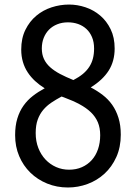

<svg xmlns="http://www.w3.org/2000/svg" viewBox="-20 -811 597 843"><path d="M163.6 -598.1Q163.6 -572.3 172.9 -552.2Q182.1 -532.2 200 -516.1Q217.8 -500 243.7 -486.3Q269.5 -472.7 302.2 -459.5Q326.7 -472.2 343.8 -486.3Q360.8 -500.5 371.8 -517.3Q382.8 -534.2 387.9 -554Q393.1 -573.7 393.1 -598.1Q393.1 -626.5 384 -647.9Q375 -669.4 359.4 -683.8Q343.8 -698.2 323 -705.6Q302.2 -712.9 278.3 -712.9Q252.4 -712.9 231.2 -704.3Q210 -695.8 195.1 -680.7Q180.2 -665.5 171.9 -644.5Q163.6 -623.5 163.6 -598.1ZM250.5 -387.2Q226.6 -374.5 205.8 -360.6Q185.1 -346.7 169.7 -328.4Q154.3 -310.1 145.5 -285.6Q136.7 -261.2 136.7 -227.1Q136.7 -190.9 148.2 -161.4Q159.7 -131.8 179.7 -110.6Q199.7 -89.4 226.3 -77.6Q252.9 -65.9 283.2 -65.9Q314.5 -65.9 339.8 -77.1Q365.2 -88.4 383.1 -108.4Q400.9 -128.4 410.4 -156.2Q419.9 -184.1 419.9 -217.3Q419.9 -249.5 409.7 -273.9Q399.4 -298.3 379.2 -317.9Q358.9 -337.4 329.3 -353.3Q299.8 -369.1 261.2 -383.3ZM46.4 -217.3Q46.4 -259.3 56.2 -291Q65.9 -322.8 83.3 -347.2Q100.6 -371.6 124.3 -389.9Q147.9 -408.2 176.3 -423.3Q152.8 -438 134 -455.3Q115.2 -472.7 101.6 -493.4Q87.9 -514.2 80.6 -539.1Q73.2 -564 73.2 -593.3Q73.2 -643.1 91.6 -680.2Q109.9 -717.3 139.4 -741.9Q168.9 -766.6 206.5 -778.8Q244.1 -791 283.2 -791Q319.3 -791 355.2 -779.1Q391.1 -767.1 419.7 -742.9Q448.2 -718.8 465.8 -682.6Q483.4 -646.5 483.4 -598.1Q483.4 -542.5 457.3 -501.2Q431.2 -460 378.4 -427.2Q406.7 -412.6 430.9 -394Q455.1 -375.5 472.7 -350.6Q490.2 -325.7 500.2 -293.5Q510.3 -261.2 510.3 -219.7Q510.3 -164.6 490.7 -121.3Q471.2 -78.1 438.7 -48.3Q406.2 -18.6 364.5 -3.2Q322.8 12.2 278.3 12.2Q229.5 12.2 187 -5.1Q144.5 -22.5 113.3 -53Q82 -83.5 64.2 -125.5Q46.4 -167.5 46.4 -217.3Z"/></svg>

Font: Andika Compact
Style: Regular
Weight: 400
Designer: Victor Gaultney, Annie Olsen, Julie Remington, Don Collingsworth, Eric Hays, Becca Hirsbrunner
Foundry: SIL International
Version: Version 5.000 ; LnSpcTght